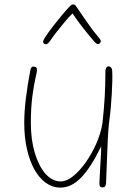

<svg xmlns="http://www.w3.org/2000/svg" viewBox="-20 -841 621 871"><path d="M254 10Q218 10 188 -11.5Q158 -33 136 -72.5Q114 -112 102 -165.5Q90 -219 90 -283Q90 -333 97 -392Q104 -451 118 -524Q120 -532 123 -535.5Q126 -539 130 -539Q140 -539 144 -535.5Q148 -532 148 -522Q148 -517 141 -487Q134 -457 127 -405.5Q120 -354 120 -282Q120 -207 138 -147Q156 -87 186.5 -52.5Q217 -18 256 -18Q282 -18 311.5 -41.5Q341 -65 369 -104.5Q397 -144 417.5 -191Q438 -238 445 -284Q452 -349 455 -400.5Q458 -452 458 -509Q457 -523 461 -531.5Q465 -540 472 -540Q477 -540 480.5 -537.5Q484 -535 486.5 -530.5Q489 -526 489 -519Q490 -503 489.5 -474.5Q489 -446 487 -414Q485 -382 482.5 -352Q480 -322 477 -303Q470 -251 467.5 -172.5Q465 -94 461 -9Q460 1 456.5 5Q453 9 445 9Q437 9 434 5Q431 1 431 -12Q432 -33 433.5 -62Q435 -91 437 -122Q439 -153 439 -177Q415 -128 392.5 -93Q370 -58 347.5 -35Q325 -12 302 -1Q279 10 254 10ZM207 -655Q200 -645 193.5 -641.5Q187 -638 179 -644Q174 -648 176.5 -656Q179 -664 186 -674Q202 -698 221 -722.5Q240 -747 259.5 -770.5Q279 -794 298 -814Q301 -817 304.5 -819Q308 -821 312 -821Q317 -821 320.5 -818Q324 -815 327 -810Q353 -772 379 -734.5Q405 -697 427 -672Q436 -662 437 -656Q438 -650 433 -645Q428 -640 422 -641.5Q416 -643 408 -652Q383 -681 357 -714Q331 -747 309 -780Q294 -766 273.5 -741.5Q253 -717 234.5 -693Q216 -669 207 -655Z"/></svg>

Font: Playpen Sans Thin
Style: Regular
Weight: 250
Designer: Laura Meseguer, Veronika Burian, José Scaglione
Foundry: TypeTogether
Version: Version 1.001